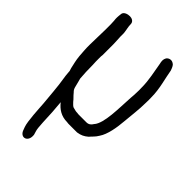

<svg xmlns="http://www.w3.org/2000/svg" viewBox="-206 -540 782 782"><g transform="rotate(45 185.5 -148.5)"><path d="M37 -141C38 -125 40 -112 42 -99C46 -80 53 1 55 24C57 51 60 122 69 146L75 162C88 191 122 180 118 143V142L113 125C111 119 109 104 108 81C106 30 105 15 101 -29C119 -6 143 10 177 10C180 11 187 11 191 11H235C255 8 267 2 281 -10C289 -20 301 -29 310 -45C328 -71 336 -118 339 -156C342 -194 348 -233 348 -273C349 -284 348 -295 348 -305C348 -353 333 -399 327 -437C323 -448 319 -459 312 -463C299 -473 284 -467 278 -458C272 -448 273 -437 276 -425C282 -387 292 -348 292 -304C292 -294 293 -284 292 -277V-276C292 -266 291 -255 290 -243C286 -177 287 -94 261 -63H260V-62C254 -52 246 -45 233 -45H192C187 -45 183 -45 179 -46H177C169 -46 163 -49 153 -51C147 -54 143 -59 136 -66C126 -79 123 -79 110 -95C99 -105 99 -116 92 -142L89 -153C87 -178 86 -200 86 -227V-228C85 -242 85 -254 85 -264C85 -274 85 -282 86 -285V-349C86 -364 84 -380 84 -390V-410C82 -429 78 -440 78 -455C78 -471 63 -476 53 -476C42 -476 24 -472 21 -458V-457C20 -448 19 -441 19 -435C19 -430 19 -424 20 -418C20 -412 21 -406 21 -398V-366C21 -340 19 -305 19 -280C19 -267 19 -254 20 -244L22 -216C24 -193 29 -176 33 -157L37 -144Z"/></g></svg>

Font: Stray Cat
Style: BdCn
Weight: 700
Version: Version 1.0